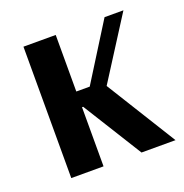

<svg xmlns="http://www.w3.org/2000/svg" viewBox="-84 -486 540 562"><g transform="rotate(-20 185.5 -204.5)"><path d="M150.4 -184.2 265.1 0H371L235.8 -218L357.7 -409.3H298.9L188.6 -233.1H146.8V-409.3H46.3V0H146.8V-184.2Z"/></g></svg>

Font: Gidugu
Style: Regular
Weight: 400
Designer: Purushoth Kumar Guthula
Foundry: Silicon Andhra, USA.
Version: Version 1.0.5; ttfautohint (v1.2.25-373a) -l 7 -r 28 -G 50 -